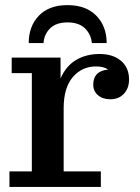

<svg xmlns="http://www.w3.org/2000/svg" viewBox="-20 -734 551 754"><path d="M92.8 -564.9Q92.8 -630.9 132.6 -672.4Q172.4 -713.9 245.1 -713.9Q317.4 -713.9 358.2 -672.4Q398.9 -630.9 398.9 -564.9H340.8Q337.4 -599.6 313.5 -622.8Q289.6 -646 245.1 -646Q200.7 -646 177 -622.8Q153.3 -599.6 150.9 -564.9ZM17.1 0V-61H105V-446.8H25.9V-507.8H217.8V-425.8Q238.8 -474.6 278.6 -498.3Q318.4 -522 371.1 -522Q423.8 -522 455.3 -495.1Q486.8 -468.3 486.8 -421.9Q486.8 -387.7 466.8 -366Q446.8 -344.2 413.1 -344.2Q383.3 -344.2 364.7 -360.1Q346.2 -376 346.2 -401.9Q346.2 -455.1 404.8 -460.9Q387.2 -473.1 356.9 -473.1Q301.8 -473.1 265.9 -431.2Q230 -389.2 230 -309.1V-61H376V0Z"/></svg>

Font: Montagu Slab 144pt Medium
Style: Regular
Weight: 500
Designer: Florian Karsten
Foundry: Florian Karsten
Version: Version 1.000